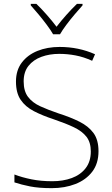

<svg xmlns="http://www.w3.org/2000/svg" viewBox="-20 -968 584 998"><path d="M492 -182Q492 -118 459.5 -75.5Q427 -33 372 -11.5Q317 10 249 10Q182 10 136.5 1Q91 -8 55 -20V-61Q94 -46 143 -36Q192 -26 252 -26Q308 -26 353 -42.5Q398 -59 425 -93.5Q452 -128 452 -181Q452 -228 429.5 -257Q407 -286 364 -306.5Q321 -327 259 -348Q201 -367 156.5 -390Q112 -413 87.5 -449Q63 -485 63 -544Q63 -603 93.5 -643Q124 -683 175 -703.5Q226 -724 290 -724Q389 -724 474 -686L459 -652Q415 -672 372.5 -680Q330 -688 288 -688Q237 -688 195 -672.5Q153 -657 128 -625.5Q103 -594 103 -545Q103 -494 126 -464Q149 -434 189.5 -415.5Q230 -397 283 -379Q346 -359 393 -335.5Q440 -312 466 -276.5Q492 -241 492 -182ZM256 -790Q244 -811 223.5 -838.5Q203 -866 180.5 -893Q158 -920 140 -940V-948H169Q196 -922 224 -890Q252 -858 274 -829Q296 -858 324.5 -890Q353 -922 380 -948H409V-940Q391 -920 368 -893Q345 -866 324.5 -838.5Q304 -811 292 -790Z"/></svg>

Font: Noto Sans Gujarati UI ExtraLight
Style: Regular
Weight: 200
Designer: Jelle Bosma - Monotype Design Team, Universal Thirst
Foundry: Monotype Imaging Inc.
Version: Version 2.106; ttfautohint (v1.8.4.7-5d5b)